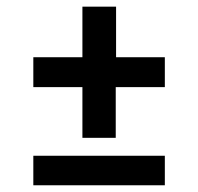

<svg xmlns="http://www.w3.org/2000/svg" viewBox="-20 -532 589 571"><path d="M325.2 -361.8H470.2V-272.9H324.2V-122.1H225.1V-272.9H79.1V-361.8H225.1V-512.2H325.2ZM79.1 19V-68.8H470.2V19Z"/></svg>

Font: Grenze
Style: Bold
Weight: 700
Designer: Renata Polastri
Foundry: Omnibus-Type
Version: Version 1.002;PS 001.002;hotconv 1.0.88;makeotf.lib2.5.64775